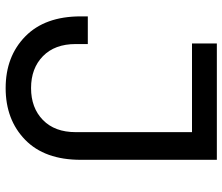

<svg xmlns="http://www.w3.org/2000/svg" viewBox="-74 -696 788 680"><g transform="rotate(90 320.0 -356.0)"><path d="M38 -248V-273H136V-230Q136 -156 179 -114Q222 -72 292 -72Q362 -72 405 -114Q448 -156 448 -230V-642H134V-730H546V-248Q546 -120 475 -51Q404 18 292 18Q180 18 109 -51.5Q38 -121 38 -248Z"/></g></svg>

Font: Sora
Style: Regular
Weight: 400
Designer: Jonathan Barnbrook, Julián Moncada
Foundry: Barnbrook Fonts
Version: Version 2.000